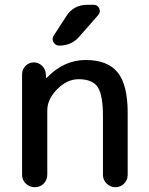

<svg xmlns="http://www.w3.org/2000/svg" viewBox="-20 -780 619 800"><path d="M72 -52V-471Q72 -491 86.5 -505.5Q101 -520 121 -520Q141 -520 155.5 -505.5Q170 -491 171 -471L172 -456Q172 -455 173 -455Q174 -455 175 -456Q246 -530 337 -530Q428 -530 470 -478.5Q512 -427 512 -310V-51Q512 -30 497 -15Q482 0 461 0Q440 0 424.5 -15Q409 -30 409 -51V-295Q409 -385 387 -417.5Q365 -450 307 -450Q260 -450 218.5 -408.5Q177 -367 177 -320V-52Q177 -30 162 -15Q147 0 125 0Q103 0 87.5 -15Q72 -30 72 -52ZM370 -760Q387 -760 393.5 -745Q400 -730 389 -717L310 -627Q278 -590 227 -590Q211 -590 203 -604Q195 -618 204 -632L256 -712Q286 -760 344 -760Z"/></svg>

Font: Rounded Mplus 1c Medium
Style: Regular
Weight: 500
Version: Version 1.059.20150529